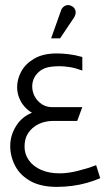

<svg xmlns="http://www.w3.org/2000/svg" viewBox="-20 -720 436 751"><path d="M302 -444V-497Q274 -505 249 -508Q224 -511 202 -511Q149 -511 114.5 -491Q80 -471 63.5 -441Q47 -411 47 -379Q47 -358 54.5 -338.5Q62 -319 75 -304Q88 -289 105 -279Q65 -263 42.5 -226.5Q20 -190 20 -149Q20 -108 39.5 -71Q59 -34 99.5 -11.5Q140 11 203 11Q232 11 262.5 7Q293 3 321 -5Q349 -13 372 -23L356 -74Q338 -67 320 -61.5Q302 -56 284 -51.5Q266 -47 248 -44.5Q230 -42 213 -42Q172 -42 141 -55.5Q110 -69 93 -93Q76 -117 76 -146Q76 -175 87 -194Q98 -213 115 -225Q132 -237 150.5 -242Q169 -247 184 -247H282L302 -301H183Q161 -301 143.5 -312.5Q126 -324 116 -342.5Q106 -361 106 -382Q106 -400 114 -416Q122 -432 138.5 -444Q155 -456 180 -459Q196 -461 213.5 -461Q231 -461 253 -457.5Q275 -454 302 -444ZM268 -649Q274 -657 275.5 -666Q277 -675 273.5 -683Q270 -691 261 -696Q252 -701 243.5 -700Q235 -699 228 -693Q221 -687 218 -677L180 -570H215Z"/></svg>

Font: Advent Pro
Style: Regular
Weight: 400
Designer: VivaRado, Andreas Kalpakidis
Foundry: VivaRado, Andreas Kalpakidis
Version: Version 3.000